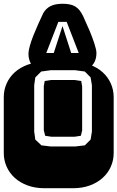

<svg xmlns="http://www.w3.org/2000/svg" viewBox="-22 -997 622 1017"><path d="M364.3 -668.9Q413.6 -668.9 453.6 -654.3Q493.7 -639.6 521.7 -614.3Q549.8 -588.9 564.9 -554.9Q580.1 -521 580.1 -482.9V-186Q580.1 -147.9 564.9 -114Q549.8 -80.1 521.7 -54.7Q493.7 -29.3 453.6 -14.6Q413.6 0 364.3 0H213.9Q164.6 0 124.5 -14.6Q84.5 -29.3 56.4 -54.7Q28.3 -80.1 13.2 -114Q-2 -147.9 -2 -186V-482.9Q-2 -521 13.2 -554.9Q28.3 -588.9 56.4 -614.3Q84.5 -639.6 124.5 -654.3Q164.6 -668.9 213.9 -668.9ZM464.8 -545.9 458 -586.9 427.2 -618.2 377 -625H246.1L196.3 -618.2L165 -586.9L159.2 -545.9V-299.8L165 -257.8L197.3 -227.1L246.1 -221.2H377L427.2 -227.1L458 -257.8L464.8 -299.8ZM406.2 -277.8 374 -272.9H249L217.3 -277.8L210 -307.1V-541L214.8 -567.9L249 -573.2H374L408.2 -567.9L413.1 -539.1V-305.2ZM158.7 -640.1Q143.6 -652.8 136.2 -671.6Q128.9 -690.4 128.9 -710.9Q128.9 -728.5 136 -753.9Q143.1 -779.3 154.5 -808.3Q166 -837.4 179.9 -868.2Q193.8 -898.9 207 -927.2Q221.2 -952.1 245.6 -964.6Q270 -977.1 311 -977.1Q331.5 -977.1 347.7 -973.6Q363.8 -970.2 376.5 -962.6Q389.2 -955.1 399.2 -942.6Q409.2 -930.2 418 -912.1Q437.5 -870.1 453.1 -833Q459.5 -816.9 466.1 -800Q472.7 -783.2 477.5 -767.8Q482.4 -752.4 485.6 -739Q488.8 -725.6 488.8 -716.3Q488.8 -666.5 455.1 -640.1ZM309.1 -858.9 355 -716.3H395L331.1 -881.3H287.1L223.1 -716.3H262.7Z"/></svg>

Font: Monofett
Style: Regular
Weight: 400
Designer: vernon adams
Foundry: vernon adams
Version: Version 1.000